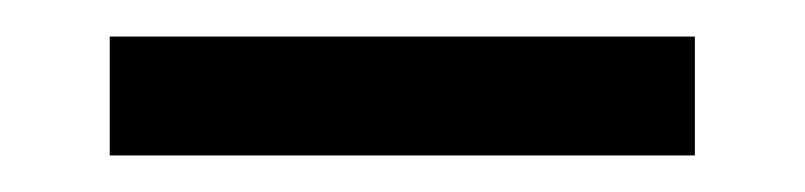

<svg xmlns="http://www.w3.org/2000/svg" viewBox="-20 -325 440 105"><path d="M40 -305H360V-240H40Z"/></svg>

Font: Brygada 1918
Style: Regular
Weight: 400
Designer: Mateusz Machalski | Borys Kosmynka | Przemek Hoffer
Foundry: NIEPODLEGLA 2018
Version: Version 3.006